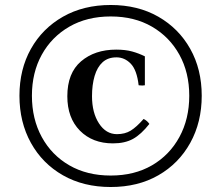

<svg xmlns="http://www.w3.org/2000/svg" viewBox="-20 -735 887 770"><path d="M424 15Q315 15 232.5 -32Q150 -79 104 -162Q58 -245 58 -351Q58 -457 104 -539Q150 -621 232.5 -668Q315 -715 424 -715Q533 -715 615 -668Q697 -621 743 -539Q789 -457 789 -351Q789 -245 743 -162Q697 -79 615 -32Q533 15 424 15ZM424 -31Q519 -31 589.5 -72Q660 -113 699.5 -185.5Q739 -258 739 -351Q739 -444 699.5 -515.5Q660 -587 589.5 -628Q519 -669 424 -669Q329 -669 258 -628Q187 -587 147.5 -515.5Q108 -444 108 -351Q108 -258 147.5 -185.5Q187 -113 258 -72Q329 -31 424 -31ZM433 -160Q351 -160 300.5 -211Q250 -262 250 -349Q250 -442 305 -489Q360 -536 446 -536Q483 -536 510 -528.5Q537 -521 561 -509V-393Q556 -392 550.5 -392Q545 -392 536 -393Q529 -454 504.5 -479.5Q480 -505 447 -505Q413 -505 391.5 -485.5Q370 -466 359.5 -430.5Q349 -395 349 -349Q349 -283 377 -240Q405 -197 449 -197Q481 -197 504 -211Q527 -225 556 -258Q564 -254 569.5 -249Q575 -244 579 -238Q546 -196 513.5 -178Q481 -160 433 -160Z"/></svg>

Font: Poltawski Nowy Medium
Style: Regular
Weight: 500
Version: Version 1.001;gftools[0.9.25]